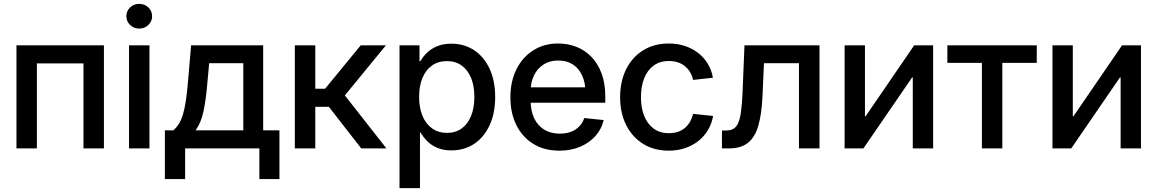

<svg xmlns="http://www.w3.org/2000/svg" viewBox="-20 -762 5944 986"><path d="M513.7 -529.3V0H408.7V-436.5H169.4V0H64.5V-529.3Z M642.6 0V-529.3H747.6V0ZM694.8 -615.2Q667.5 -615.2 648.2 -633.8Q628.9 -652.3 628.9 -678.7Q628.9 -705.6 648.2 -723.9Q667.5 -742.2 694.8 -742.2Q722.7 -742.2 741.9 -723.9Q761.2 -705.6 761.2 -678.7Q761.2 -652.3 741.9 -633.8Q722.7 -615.2 694.8 -615.2Z M826.7 157.7V-92.8H870.6Q887.7 -107.9 899.9 -128.4Q912.1 -148.9 920.2 -176.8Q928.2 -204.6 934.1 -242.4Q939.9 -280.3 944.3 -330.6L961.4 -529.3H1331.5V-92.8H1415V157.7H1312V0H930.7V157.7ZM984.4 -92.8H1229.5V-437.5H1054.2L1044.4 -330.6Q1037.6 -248.5 1024.7 -189Q1011.7 -129.4 984.4 -92.8Z M1494.1 0V-529.3H1599.1V-306.2H1649.4L1832.5 -529.3H1961.9L1751 -272L1964.4 0H1835L1668.9 -213.4H1599.1V0Z M2031.7 204.1V-529.3H2134.3V-448.2H2139.2Q2152.3 -471.7 2173.6 -491.9Q2194.8 -512.2 2225.6 -524.9Q2256.3 -537.6 2297.9 -537.6Q2364.3 -537.6 2414.8 -504.2Q2465.3 -470.7 2494.1 -409.2Q2522.9 -347.7 2522.9 -264.2Q2522.9 -180.7 2494.4 -118.9Q2465.8 -57.1 2415.3 -23.4Q2364.7 10.3 2297.4 10.3Q2256.8 10.3 2226.6 -2.4Q2196.3 -15.1 2175 -36.1Q2153.8 -57.1 2140.1 -81.1H2136.7V204.1ZM2275.4 -79.6Q2319.3 -79.6 2350.8 -102.3Q2382.3 -125 2399.2 -166.5Q2416 -208 2416 -264.6Q2416 -320.8 2399.2 -361.8Q2382.3 -402.8 2350.8 -425.5Q2319.3 -448.2 2275.4 -448.2Q2230.5 -448.2 2198.2 -425.3Q2166 -402.3 2149.2 -361.1Q2132.3 -319.8 2132.3 -264.6Q2132.3 -209 2149.4 -167.5Q2166.5 -126 2198.7 -102.8Q2231 -79.6 2275.4 -79.6Z M2853.5 11.7Q2774.9 11.7 2718.5 -23.2Q2662.1 -58.1 2631.6 -119.9Q2601.1 -181.6 2601.1 -262.2Q2601.1 -343.3 2631.8 -405.5Q2662.6 -467.8 2718 -503.2Q2773.4 -538.6 2846.2 -538.6Q2897.5 -538.6 2941.4 -521Q2985.4 -503.4 3018.3 -468.8Q3051.3 -434.1 3069.8 -383.5Q3088.4 -333 3088.4 -267.1V-234.4H2653.3V-313.5H3033.7L2986.3 -288.6Q2986.3 -337.4 2969.7 -374Q2953.1 -410.6 2922.1 -430.9Q2891.1 -451.2 2846.7 -451.2Q2803.2 -451.2 2771.5 -430.9Q2739.7 -410.6 2722.4 -375Q2705.1 -339.4 2705.1 -293.5V-244.6Q2705.1 -192.9 2723.1 -154.8Q2741.2 -116.7 2774.9 -96.2Q2808.6 -75.7 2854.5 -75.7Q2886.7 -75.7 2912.1 -85.2Q2937.5 -94.7 2954.8 -112.8Q2972.2 -130.9 2980.5 -155.8L3080.1 -145.5Q3069.3 -98.6 3037.8 -63.5Q3006.3 -28.3 2959 -8.3Q2911.6 11.7 2853.5 11.7Z M3414.6 11.7Q3339.4 11.7 3283.2 -22.9Q3227.1 -57.6 3195.8 -119.6Q3164.6 -181.6 3164.6 -262.7Q3164.6 -344.7 3195.8 -407Q3227.1 -469.2 3283.2 -503.9Q3339.4 -538.6 3414.6 -538.6Q3459 -538.6 3497.3 -525.9Q3535.6 -513.2 3565.4 -490Q3595.2 -466.8 3614.7 -434.6Q3634.3 -402.3 3641.1 -362.8L3539.1 -351.6Q3534.7 -373 3524.2 -390.9Q3513.7 -408.7 3498 -421.6Q3482.4 -434.6 3461.7 -441.7Q3440.9 -448.7 3415 -448.7Q3368.2 -448.7 3336.2 -424.8Q3304.2 -400.9 3287.8 -358.9Q3271.5 -316.9 3271.5 -262.7Q3271.5 -209.5 3287.8 -167.7Q3304.2 -126 3336.2 -102.1Q3368.2 -78.1 3415 -78.1Q3440.9 -78.1 3461.7 -85.2Q3482.4 -92.3 3497.8 -105.5Q3513.2 -118.7 3523.7 -137Q3534.2 -155.3 3539.6 -177.2L3642.1 -166.5Q3635.3 -127 3615.7 -94.2Q3596.2 -61.5 3566.2 -37.8Q3536.1 -14.2 3497.6 -1.2Q3459 11.7 3414.6 11.7Z M3687.5 0V-91.8H3707Q3730 -91.8 3745.4 -99.9Q3760.7 -107.9 3770.5 -129.4Q3780.3 -150.9 3785.6 -190.2Q3791 -229.5 3793.5 -292L3803.2 -529.3H4188.5V0H4083V-437.5H3903.3L3895.5 -263.2Q3891.1 -172.4 3873.5 -114Q3856 -55.7 3820.1 -27.8Q3784.2 0 3724.6 0Z M4772 0H4667.5V-364.3H4664.1L4414.1 0H4317.4V-529.3H4421.9V-165H4425.3L4674.8 -529.3H4772Z M5022.5 0V-439H4845.2V-529.3H5304.2V-439H5127.4V0Z M5839.4 0H5734.9V-364.3H5731.4L5481.4 0H5384.8V-529.3H5489.3V-165H5492.7L5742.2 -529.3H5839.4Z"/></svg>

Font: Inter 24pt Medium
Style: Regular
Weight: 500
Designer: Rasmus Andersson
Foundry: rsms
Version: Version 4.001;git-66647c0bb